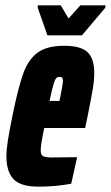

<svg xmlns="http://www.w3.org/2000/svg" viewBox="-20 -689 414 717"><path d="M4 -105Q4 -131 9.5 -165.5Q15 -200 26 -254Q48 -363 67 -415Q86 -467 120.5 -492.5Q155 -518 220 -518Q282 -518 307 -494Q332 -470 332 -417Q332 -390 326.5 -357Q321 -324 307 -254L298 -211H145Q139 -182 135.5 -161Q132 -140 132 -127Q132 -110 141.5 -105.5Q151 -101 173 -101L268 -102L246 -3Q189 8 124 8Q57 8 30.5 -20Q4 -48 4 -105ZM202 -312 205 -326Q215 -375 215 -388Q215 -396 212 -399Q209 -402 202 -402Q195 -402 190 -397Q185 -392 179.5 -373Q174 -354 165 -312ZM157 -557 121 -660V-669H207L236 -620L280 -669H374L373 -660L286 -557Z"/></svg>

Font: Saira Ultra Condensed Black
Style: Italic
Weight: 900
Width: 1
Italic angle: -12°
Designer: Hector Gatti with collaboration of the Omnibus-Type team
Foundry: Omnibus-Type
Version: Version 1.001; ttfautohint (v1.8)